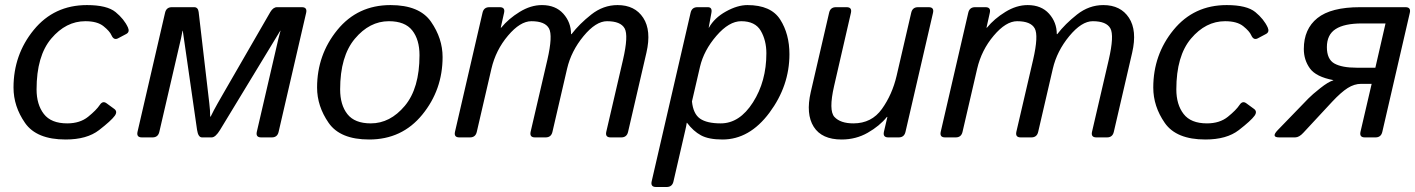

<svg xmlns="http://www.w3.org/2000/svg" viewBox="-20 -541 5572 756"><path d="M33.2 -196.3Q33.2 -325.7 113 -423.3Q192.9 -521 322.3 -521Q401.4 -521 435.1 -493.4Q468.8 -465.8 483.9 -432.6Q491.7 -415 477.1 -407.2L444.8 -390.1Q428.2 -381.3 418.9 -402.3Q412.1 -418 387.7 -437.7Q363.3 -457.5 315.9 -457.5Q239.7 -457.5 181.9 -389.2Q124 -320.8 124 -189Q124 -129.4 152.6 -92.3Q181.2 -55.2 244.6 -55.2Q294.9 -55.2 327.1 -81.3Q359.4 -107.4 373 -127.9Q384.3 -145 398.9 -134.8L429.7 -112.3Q443.8 -102.1 432.1 -85.4Q418 -65.9 370.1 -28.8Q322.3 8.3 238.3 8.3Q124 8.3 78.6 -56.9Q33.2 -122.1 33.2 -196.3Z M538.6 0Q516.6 0 521.5 -22L629.9 -490.7Q634.8 -512.7 656.7 -512.7H744.6Q759.8 -512.7 762.2 -493.7L799.8 -171.4Q800.8 -161.1 804.2 -133.8Q807.6 -106.4 807.6 -82H809.6Q821.3 -106.4 836.9 -133.8Q852.5 -161.1 858.4 -171.4L1044.4 -493.7Q1055.7 -512.7 1070.8 -512.7H1168.5Q1190.4 -512.7 1185.5 -490.7L1077.1 -22Q1072.3 0 1050.3 0H1008.3Q986.3 0 991.2 -22L1076.7 -390.6Q1080.1 -404.8 1084.5 -419.9H1083.5L846.7 -29.8Q828.6 0 813.5 0H775.4Q760.3 0 755.9 -29.8L699.7 -419.9H698.7Q696.3 -405.8 692.9 -390.6L607.4 -22Q602.5 0 580.6 0Z M1228.5 -196.3Q1228.5 -325.2 1308.3 -423.1Q1388.2 -521 1517.6 -521Q1631.8 -521 1677.2 -455.3Q1722.7 -389.6 1722.7 -316.4Q1722.7 -187.5 1642.8 -89.6Q1563 8.3 1433.6 8.3Q1319.3 8.3 1273.9 -57.4Q1228.5 -123 1228.5 -196.3ZM1319.3 -189Q1319.3 -127.9 1347.9 -91.6Q1376.5 -55.2 1439.9 -55.2Q1516.1 -55.2 1574 -124.3Q1631.8 -193.4 1631.8 -323.7Q1631.8 -384.8 1603.3 -421.1Q1574.7 -457.5 1511.2 -457.5Q1435.1 -457.5 1377.2 -388.4Q1319.3 -319.3 1319.3 -189Z M1788.6 0Q1766.6 0 1771.5 -22L1879.9 -490.7Q1884.8 -512.7 1906.7 -512.7H1947.8Q1969.7 -512.7 1964.8 -490.7L1951.7 -432.1H1953.6Q1982.4 -467.3 2026.1 -494.1Q2069.8 -521 2113.8 -521Q2167.5 -521 2198 -487.1Q2228.5 -453.1 2228.5 -406.7H2230.5Q2261.2 -446.8 2308.3 -483.9Q2355.5 -521 2411.6 -521Q2480 -521 2512.7 -470.9Q2545.4 -420.9 2525.4 -334L2453.1 -22Q2448.2 0 2426.3 0H2384.3Q2362.3 0 2367.2 -22L2433.1 -305.7Q2455.1 -400.9 2439.5 -429.2Q2423.8 -457.5 2370.1 -457.5Q2326.2 -457.5 2277.6 -398.7Q2229 -339.8 2212.9 -270.5L2155.3 -22Q2150.4 0 2128.4 0H2086.4Q2064.5 0 2069.3 -22L2135.3 -305.7Q2157.2 -400.9 2141.6 -429.2Q2126 -457.5 2072.3 -457.5Q2028.3 -457.5 1980.2 -400.6Q1932.1 -343.8 1915 -270.5L1857.4 -22Q1852.5 0 1830.6 0Z M2563 195.3Q2541 195.3 2545.9 173.3L2699.2 -490.7Q2704.1 -512.7 2726.1 -512.7H2767.1Q2785.2 -512.7 2781.2 -490.7L2770.5 -432.1H2771.5Q2793 -470.7 2838.4 -495.8Q2883.8 -521 2922.9 -521Q3015.6 -521 3052 -464.1Q3088.4 -407.2 3088.4 -327.6Q3088.4 -203.1 3009.8 -97.4Q2931.2 8.3 2824.7 8.3Q2770.5 8.3 2740.2 -8.1Q2710 -24.4 2685.1 -57.6H2684.1Q2682.1 -43.9 2678.2 -27.8L2631.8 173.3Q2627 195.3 2605 195.3ZM2704.6 -141.6Q2709.5 -92.8 2736.3 -74Q2763.2 -55.2 2817.9 -55.2Q2892.1 -55.2 2944.8 -137.9Q2997.6 -220.7 2997.6 -331.1Q2997.6 -381.8 2975.6 -419.7Q2953.6 -457.5 2898.4 -457.5Q2850.6 -457.5 2801 -400.1Q2751.5 -342.8 2736.3 -278.3Z M3172.4 -178.7 3244.6 -490.7Q3249.5 -512.7 3271.5 -512.7H3313.5Q3335.4 -512.7 3330.6 -490.7L3264.2 -202.1Q3242.2 -106 3265.6 -80.6Q3289.1 -55.2 3340.3 -55.2Q3412.1 -55.2 3452.6 -112.1Q3493.2 -168.9 3510.3 -242.2L3567.9 -490.7Q3572.8 -512.7 3594.7 -512.7H3636.7Q3658.7 -512.7 3653.8 -490.7L3545.4 -22Q3540.5 0 3518.6 0H3477.5Q3455.6 0 3460.4 -22L3474.1 -80.6H3472.2Q3443.4 -44.9 3396.7 -18.3Q3350.1 8.3 3293.9 8.3Q3215.8 8.3 3184.1 -41.7Q3152.3 -91.8 3172.4 -178.7Z M3701.2 0Q3679.2 0 3684.1 -22L3792.5 -490.7Q3797.4 -512.7 3819.3 -512.7H3860.4Q3882.3 -512.7 3877.4 -490.7L3864.3 -432.1H3866.2Q3895 -467.3 3938.7 -494.1Q3982.4 -521 4026.4 -521Q4080.1 -521 4110.6 -487.1Q4141.1 -453.1 4141.1 -406.7H4143.1Q4173.8 -446.8 4220.9 -483.9Q4268.1 -521 4324.2 -521Q4392.6 -521 4425.3 -470.9Q4458 -420.9 4438 -334L4365.7 -22Q4360.8 0 4338.9 0H4296.9Q4274.9 0 4279.8 -22L4345.7 -305.7Q4367.7 -400.9 4352.1 -429.2Q4336.4 -457.5 4282.7 -457.5Q4238.8 -457.5 4190.2 -398.7Q4141.6 -339.8 4125.5 -270.5L4067.9 -22Q4063 0 4041 0H3999Q3977.1 0 3981.9 -22L4047.9 -305.7Q4069.8 -400.9 4054.2 -429.2Q4038.6 -457.5 3984.9 -457.5Q3940.9 -457.5 3892.8 -400.6Q3844.7 -343.8 3827.6 -270.5L3770 -22Q3765.1 0 3743.2 0Z M4521 -196.3Q4521 -325.7 4600.8 -423.3Q4680.7 -521 4810.1 -521Q4889.2 -521 4922.9 -493.4Q4956.5 -465.8 4971.7 -432.6Q4979.5 -415 4964.8 -407.2L4932.6 -390.1Q4916 -381.3 4906.7 -402.3Q4899.9 -418 4875.5 -437.7Q4851.1 -457.5 4803.7 -457.5Q4727.5 -457.5 4669.7 -389.2Q4611.8 -320.8 4611.8 -189Q4611.8 -129.4 4640.4 -92.3Q4668.9 -55.2 4732.4 -55.2Q4782.7 -55.2 4814.9 -81.3Q4847.2 -107.4 4860.8 -127.9Q4872.1 -145 4886.7 -134.8L4917.5 -112.3Q4931.6 -102.1 4919.9 -85.4Q4905.8 -65.9 4857.9 -28.8Q4810.1 8.3 4726.1 8.3Q4611.8 8.3 4566.4 -56.9Q4521 -122.1 4521 -196.3Z M5017.1 0Q4983.4 0 5011.2 -28.8L5131.8 -153.3Q5147 -168.9 5178.5 -193.8Q5210 -218.8 5229.5 -224.6L5230 -225.6Q5162.1 -238.3 5137.9 -271.5Q5113.8 -304.7 5113.8 -348.1Q5113.8 -426.8 5167.2 -469.7Q5220.7 -512.7 5335 -512.7H5514.2Q5536.1 -512.7 5531.2 -490.7L5422.9 -22Q5418 0 5396 0H5354Q5332 0 5336.9 -22L5380.9 -210.9H5339.8Q5312.5 -210.9 5286.4 -194.3Q5260.3 -177.7 5225.6 -140.6L5111.8 -18.1Q5095.2 0 5079.6 0ZM5204.6 -355.5Q5204.6 -307.6 5234.1 -291Q5263.7 -274.4 5321.8 -274.4H5395.5L5435.5 -448.7H5342.8Q5273.4 -448.7 5239 -426.5Q5204.6 -404.3 5204.6 -355.5Z"/></svg>

Font: Istok Web
Style: BoldItalic
Weight: 700
Italic angle: -13°
Designer: Andrey V. Panov
Foundry: Andrey V. Panov
Version: Version 1.0.2g